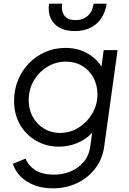

<svg xmlns="http://www.w3.org/2000/svg" viewBox="-20 -810 703 1050"><path d="M270 220Q212 220 167 202.5Q122 185 92.5 155Q63 125 50 86L120 57Q132 92 170 118.5Q208 145 278 145Q323 145 365 128Q407 111 437 76.5Q467 42 474 -12L492 -140L514 -128Q483 -70 425.5 -39Q368 -8 302 -8Q235 -8 179 -39.5Q123 -71 90 -127.5Q57 -184 57 -259Q57 -318 78 -370.5Q99 -423 137.5 -463Q176 -503 227 -525.5Q278 -548 338 -548Q407 -548 459.5 -517.5Q512 -487 541 -436L531 -416L547 -536H623L550 -10Q541 59 501 111Q461 163 401 191.5Q341 220 270 220ZM308 -83Q364 -83 410.5 -112.5Q457 -142 485 -190Q513 -238 513 -293Q513 -344 491 -385Q469 -426 430 -449.5Q391 -473 340 -473Q286 -473 239.5 -445Q193 -417 165 -369.5Q137 -322 137 -262Q137 -211 159.5 -170.5Q182 -130 221 -106.5Q260 -83 308 -83ZM389 -640Q338 -640 304.5 -659Q271 -678 256.5 -712Q242 -746 248 -790H320Q314 -747 333 -723.5Q352 -700 393 -700Q434 -700 460 -723.5Q486 -747 492 -790H563Q557 -746 535 -712Q513 -678 476.5 -659Q440 -640 389 -640Z"/></svg>

Font: Plus Jakarta Sans
Style: Italic
Weight: 400
Italic angle: -8°
Designer: Gumpita Rahayu
Foundry: Tokotype
Version: Version 2.006